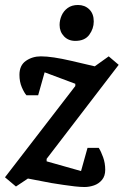

<svg xmlns="http://www.w3.org/2000/svg" viewBox="-41 -739 496 770"><path d="M298 11Q281 11 259 8.5Q237 6 213.5 2.5Q190 -1 165 -5L71 -23L23 9L-21 -28L261 -394V-403L138 -449L112 -357H65Q56 -367 46.5 -389Q37 -411 37 -439Q37 -477 63 -495Q89 -513 123 -513Q146 -513 176 -508.5Q206 -504 245 -495L339 -473L395 -513L435 -479L146 -102V-92L284 -53L310 -146H355Q364 -132 372.5 -108.5Q381 -85 381 -58Q381 -33 368 -17.5Q355 -2 336 4.5Q317 11 298 11ZM261 -575Q233 -575 215.5 -593.5Q198 -612 198 -639Q198 -658 206 -676.5Q214 -695 230.5 -707Q247 -719 272 -719Q299 -719 317 -701.5Q335 -684 335 -653Q335 -624 317 -599.5Q299 -575 261 -575Z"/></svg>

Font: Faustina Light SemiBold
Style: Italic
Weight: 600
Italic angle: -8°
Version: Version 1.200